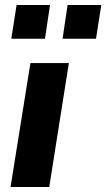

<svg xmlns="http://www.w3.org/2000/svg" viewBox="-20 -744 423 764"><path d="M22 0 101 -493H254L176 0ZM229 -590 249 -724H383L362 -590ZM25 -590 46 -724H179L159 -590Z"/></svg>

Font: Nunito Sans 11pt ExtraBold
Style: Italic
Weight: 800
Italic angle: -9°
Version: Version 3.101;gftools[0.9.27]